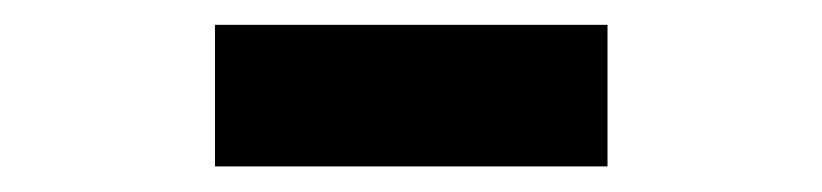

<svg xmlns="http://www.w3.org/2000/svg" viewBox="-20 -807 655 153"><path d="M464.1 -674.4H151.3V-787.2H464.1Z"/></svg>

Font: FiraCode Nerd Font
Style: Bold
Weight: 700
Designer: Carrois Corporate, Edenspiekermann AG, Nikita Prokopov
Foundry: Carrois Corporate, Edenspiekermann AG, Nikita Prokopov
Version: Version 6.002;Nerd Fonts 2.1.0